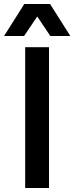

<svg xmlns="http://www.w3.org/2000/svg" viewBox="-70 -935 370 955"><path d="M55.2 -700.2H173.8V0H55.2ZM-49.8 -755.9 50.8 -915H179.2L279.8 -755.9H180.2L115.2 -853L49.8 -755.9Z"/></svg>

Font: TASA Explorer SemiBold
Style: Regular
Weight: 600
Designer: Weizhong Zhang
Foundry: Local Remote
Version: Version 1.000;Glyphs 3.1.2 (3151)